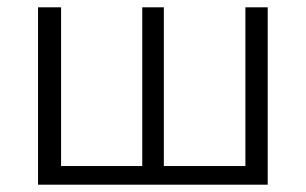

<svg xmlns="http://www.w3.org/2000/svg" viewBox="-20 -505 837 525"><path d="M147 -485V0H84V-485ZM670 -51V0H140V-51ZM428 -485V0H369V-485ZM712 -485V0H651V-485Z"/></svg>

Font: Exo 2 Light
Style: Regular
Weight: 300
Designer: Natanael Gama
Foundry: Natanael Gama
Version: Version 2.010